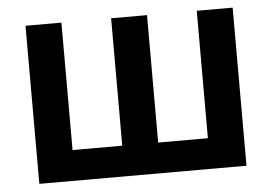

<svg xmlns="http://www.w3.org/2000/svg" viewBox="-44 -602 932 660"><g transform="rotate(-5 422.0 -272.5)"><path d="M66.1 -545.5H190V-105.8H361.5V-545.5H485.4V-105.8H657V-545.5H780.9V0H66.1Z"/></g></svg>

Font: DeltaSans SemiBold
Style: Regular
Weight: 600
Designer: Rasmus Andersson
Foundry: rsms
Version: Version 3.012